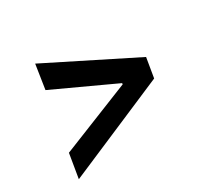

<svg xmlns="http://www.w3.org/2000/svg" viewBox="-120 -723 913 868"><g transform="rotate(-30 336.5 -288.5)"><path d="M584.5 -237.3 62 -13.2 83 -139.2 448.2 -285.6 448.7 -291.5 132.8 -437.5 152.3 -564.5 601.6 -339.8Z"/></g></svg>

Font: Inter Semi Bold
Style: Italic
Weight: 600
Italic angle: -9.39999°
Designer: Rasmus Andersson
Foundry: rsms
Version: Version 4.000;git-3c8e0fc